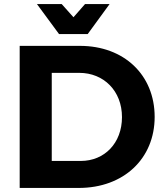

<svg xmlns="http://www.w3.org/2000/svg" viewBox="-20 -926 809 946"><path d="M412 -758 520 -906H399L342 -841L284 -906H162L271 -758ZM374 -700H77V0H368C589 0 742 -144 742 -350C742 -557 591 -700 374 -700ZM378 -133H235V-567H371C491 -567 581 -478 581 -349C581 -221 495 -133 378 -133Z"/></svg>

Font: Juman SemiBold
Style: Regular
Weight: 600
Designer: Bandar Raffah (Arabic) Julieta Ulanovsky (Latin)
Foundry: Caramella
Version: Version 5.022;PS 005.022;hotconv 1.0.88;makeotf.lib2.5.64775